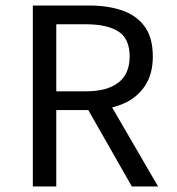

<svg xmlns="http://www.w3.org/2000/svg" viewBox="-20 -676 640 696"><path d="M99 0V-656H304Q370 -656 422 -638.5Q474 -621 504 -580.5Q534 -540 534 -471Q534 -406 504 -362.5Q474 -319 422 -298Q370 -277 304 -277H184V0ZM184 -345H292Q368 -345 409 -376.5Q450 -408 450 -471Q450 -536 409 -562Q368 -588 292 -588H184ZM287 -300 353 -344 553 0H458Z"/></svg>

Font: Source Code Variable
Style: Regular
Weight: 400
Monospace: yes
Designer: Paul D. Hunt, Teo Tuominen
Foundry: Adobe Systems Incorporated
Version: Version 1.010;hotconv 1.0.106;makeotfexe 2.5.65593